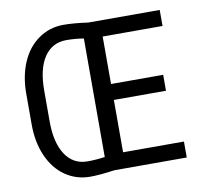

<svg xmlns="http://www.w3.org/2000/svg" viewBox="-80 -810 988 910"><g transform="rotate(-10 413.5 -355.5)"><path d="M283.2 -63.5Q323.7 -63.5 366.2 -69.8V-640.1Q326.2 -647 282.2 -647Q214.4 -647 176.3 -590.6Q138.2 -534.2 138.2 -429.7V-281.2Q138.2 -179.2 176 -121.3Q213.9 -63.5 283.2 -63.5ZM748.5 0H399.9Q328.1 10.3 283.2 10.3Q215.8 10.3 162.8 -26.6Q109.9 -63.5 80.8 -130.1Q51.8 -196.8 51.8 -281.2V-429.7Q51.8 -513.7 80.1 -579.8Q108.4 -646 161.6 -683.3Q214.8 -720.7 282.2 -720.7Q331.5 -720.7 399.9 -710.9H743.7V-633.8H455.6V-405.3H706.5V-328.6H455.6V-76.7H748.5Z"/></g></svg>

Font: MAUL Condensed
Style: Condensed Regular
Weight: 400
Designer: MAUL
Version: Version 1.0; 2020; ttfautohint (v1.8.3)